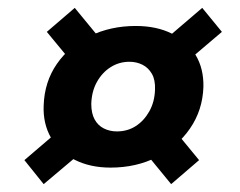

<svg xmlns="http://www.w3.org/2000/svg" viewBox="-20 -543 609 488"><path d="M261 -117Q209 -117 169.5 -137Q130 -157 109.5 -193Q89 -229 91 -275Q93 -335 124.5 -380.5Q156 -426 208.5 -451.5Q261 -477 325 -477Q378 -477 417 -457.5Q456 -438 477 -403.5Q498 -369 497 -322Q495 -263 463 -216.5Q431 -170 378.5 -143.5Q326 -117 261 -117ZM91 -75 42 -136 153 -231 218 -182ZM415 -75 338 -169 412 -226 486 -136ZM277 -209Q304 -209 325 -222.5Q346 -236 359.5 -260Q373 -284 374 -315Q375 -340 366 -355.5Q357 -371 342 -378.5Q327 -386 309 -386Q283 -386 261.5 -372.5Q240 -359 226.5 -335Q213 -311 212 -279Q212 -255 220.5 -239.5Q229 -224 244 -216.5Q259 -209 277 -209ZM175 -370 99 -462 170 -523 253 -422ZM424 -360 376 -422 494 -523 544 -462Z"/></svg>

Font: DM Sans 17pt Black
Style: Italic
Weight: 900
Italic angle: -10°
Version: Version 4.004;gftools[0.9.30]